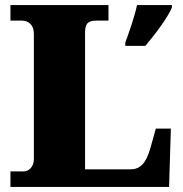

<svg xmlns="http://www.w3.org/2000/svg" viewBox="-20 -734 717 754"><path d="M21 0H644L651 -229H592L571 -154C553 -89 528 -69 492 -69H314V-604C314 -636 321 -653 357 -653H406V-714H21V-653H66C92 -653 113 -636 113 -602V-109C113 -78 92 -61 74 -61H21ZM472 -567V-554H551C588 -598 637 -662 655 -704V-714H518C510 -673 486 -604 472 -567Z"/></svg>

Font: Noto Serif Malayalam Black
Style: Regular
Weight: 900
Designer: Indian type Foundry, Jelle Bosma, Monotype Design Team
Foundry: Monotype Imaging Inc.
Version: Version 2.104